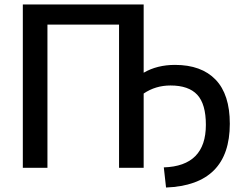

<svg xmlns="http://www.w3.org/2000/svg" viewBox="-20 -750 1094 858"><path d="M622 -332V0H512V-640H192V0H82V-730H622V-425Q682 -460 762 -460Q880 -460 943.5 -394Q1007 -328 1007 -197Q1007 77 722 88L712 -2Q900 -8 900 -192Q900 -285 861.5 -326.5Q823 -368 742 -368Q675 -368 622 -332Z"/></svg>

Font: Mplus 1p Medium
Style: Regular
Weight: 500
Version: Version 1.061